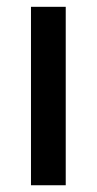

<svg xmlns="http://www.w3.org/2000/svg" viewBox="-20 -549 286 569"><path d="M71.8 0V-528.8H174.8V0Z"/></svg>

Font: Lumene Sans Medium
Style: Regular
Weight: 500
Designer: Deni Anggara
Version: Version 1.003;Glyphs 3.1.2 (3151)